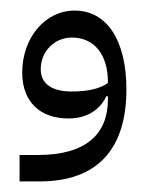

<svg xmlns="http://www.w3.org/2000/svg" viewBox="-20 -800 280 363"><path d="M17 -457H55C164 -457 219 -518 219 -631C219 -724 182 -780 121 -780C65 -780 22 -728 22 -663C22 -608 55 -576 110 -576C141 -576 168 -590 181 -618H184V-612C184 -546 142 -507 52 -507H17ZM115 -627C78 -627 57 -642 57 -669C57 -703 83 -729 116 -729C158 -729 184 -697 184 -645V-643C168 -632 146 -627 115 -627Z"/></svg>

Font: IBM Plex Arabic Light
Style: Regular
Weight: 300
Designer: Mike Abbink, Paul van der Laan, Pieter van Rosmalen, Wael Morcos, Khajak Apelian
Foundry: Bold Monday
Version: Version 1.0